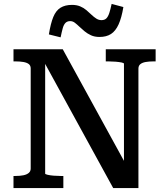

<svg xmlns="http://www.w3.org/2000/svg" viewBox="-20 -962 857 982"><path d="M49 0V-62H59Q82 -62 99.5 -65.5Q117 -69 127 -77.5Q137 -86 137 -100V-612Q137 -627 127 -634.5Q117 -642 99.5 -645Q82 -648 59 -648H49V-710H301L629 -112L614 -111V-636Q614 -640 601.5 -642.5Q589 -645 571 -646.5Q553 -648 535 -648H521V-710H776V-648H765Q743 -648 725.5 -645Q708 -642 698 -634Q688 -626 688 -611V0H559L193 -668L211 -667V-74Q211 -71 223.5 -68Q236 -65 254.5 -63.5Q273 -62 290 -62H304V0ZM489 -773Q464 -773 445.5 -781.5Q427 -790 412.5 -802Q398 -814 386 -825.5Q374 -837 363 -845.5Q352 -854 339 -854Q324 -854 315 -845Q306 -836 301 -818Q296 -800 290 -771L230 -786Q239 -842 252.5 -875Q266 -908 289.5 -922.5Q313 -937 348 -937Q372 -937 390 -929.5Q408 -922 422 -910Q436 -898 448 -886.5Q460 -875 472.5 -867Q485 -859 499 -859Q515 -859 524 -868Q533 -877 539 -895.5Q545 -914 551 -942L611 -926Q602 -871 586.5 -837Q571 -803 547.5 -788Q524 -773 489 -773Z"/></svg>

Font: Roboto Serif Medium
Style: Regular
Weight: 500
Designer: Greg Gazdowicz
Foundry: Commercial Type
Version: Version 1.008